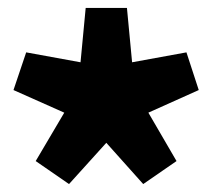

<svg xmlns="http://www.w3.org/2000/svg" viewBox="-20 -750 535 484"><path d="M154 -286 70 -344 142 -466 14 -523 46 -618 183 -593 196 -730H300L313 -593L450 -618L481 -523L354 -466L425 -344L341 -286L248 -390Z"/></svg>

Font: Georama ExtraExtended ExtraBold
Style: Regular
Weight: 800
Width: 8
Designer: Jean-Baptiste Levee
Foundry: Production Type
Version: Version 1.000